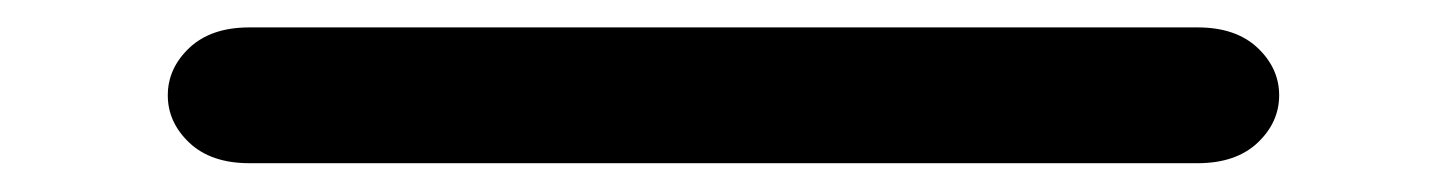

<svg xmlns="http://www.w3.org/2000/svg" viewBox="-20 -6 1040 138"><path d="M159.2 111.3H840.8Q868.2 111.3 883.8 96.7Q899.4 82 899.4 62.5Q899.4 43 883.8 28.3Q868.2 13.7 840.8 13.7H159.2Q131.8 13.7 116.2 28.3Q100.6 43 100.6 62.5Q100.6 82 116.2 96.7Q131.8 111.3 159.2 111.3Z"/></svg>

Font: Sixtyfour Convergence
Style: Regular
Weight: 400
Designer: Jens Kutilek
Foundry: Jens Kutilek
Version: Version 2.001